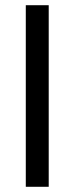

<svg xmlns="http://www.w3.org/2000/svg" viewBox="-20 -717 286 737"><path d="M79 0V-697H167V0Z"/></svg>

Font: Hanken Grotesk
Style: Regular
Weight: 400
Designer: Alfredo Marco Pradil
Foundry: Hanken Design Co.
Version: Version 3.013